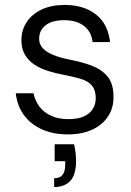

<svg xmlns="http://www.w3.org/2000/svg" viewBox="-20 -534 534 780"><path d="M256 12Q197 12 151.5 -8Q106 -28 78 -65.5Q50 -103 44 -155H116Q122 -126 139.5 -102Q157 -78 187 -64Q217 -50 258 -50Q296 -50 320.5 -61Q345 -72 357 -91.5Q369 -111 369 -135Q369 -167 354 -185.5Q339 -204 310 -213Q281 -222 239 -230Q207 -236 176 -245.5Q145 -255 120.5 -271Q96 -287 81.5 -311.5Q67 -336 67 -370Q67 -412 88.5 -444.5Q110 -477 149.5 -495.5Q189 -514 243 -514Q320 -514 369.5 -475.5Q419 -437 427 -363H356Q352 -404 322 -428Q292 -452 241 -452Q192 -452 165.5 -431.5Q139 -411 139 -376Q139 -355 153 -339Q167 -323 194.5 -311.5Q222 -300 262 -292Q309 -283 349.5 -268.5Q390 -254 415.5 -225Q441 -196 441 -141Q442 -97 419.5 -62Q397 -27 355 -7.5Q313 12 256 12ZM200 226V190Q224 190 234.5 176Q245 162 245 135V121H202V52H281Q285 70 287 87.5Q289 105 289 119Q289 177 265 201.5Q241 226 200 226Z"/></svg>

Font: DM Sans 16pt Light
Style: Regular
Weight: 300
Version: Version 4.004;gftools[0.9.30]